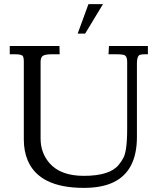

<svg xmlns="http://www.w3.org/2000/svg" viewBox="-20 -889 761 927"><path d="M355 -726.8 407 -868.9H477.1L391.1 -726.8ZM27.1 -627V-667H267.1L268.1 -627H230Q200.2 -627 188.1 -620.1Q176 -613.3 176 -590.1V-220Q176 -150.4 219.7 -100.6Q272.9 -40 385 -40Q510.5 -40 553.2 -93.3Q568.6 -112.1 576.4 -128.1Q584.2 -144 588.4 -171.4Q594 -208.5 594 -267.1V-591.1Q594 -614.5 582.8 -621.8Q574.7 -627 539.1 -627H503.9L506.1 -667H694.1V-627H679.9Q663.1 -627 655.8 -624.3Q641.1 -619.1 641.1 -583V-228Q641.1 -62 525.9 -8.1Q470 18.1 385 18.1Q168.9 18.1 113.3 -115.7Q95 -159.9 95 -215.1V-591.1Q95 -616 87.9 -620.6Q78.9 -627 54 -627Z"/></svg>

Font: Linden Hill
Style: Regular
Weight: 400
Version: Version 1.202